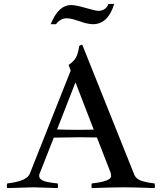

<svg xmlns="http://www.w3.org/2000/svg" viewBox="-20 -961 835 985"><path d="M386.2 -725.1Q393.6 -730.5 401.9 -731.9L668.9 -64.9Q673.8 -52.7 685.1 -44.2Q696.3 -35.6 713.1 -31Q730 -26.4 742.4 -24.2Q754.9 -22 772.9 -20Q774.9 -12.2 774.9 -6.8Q774.9 -1 772.9 3.9Q667.5 0 615.2 0Q558.6 0 451.2 3.9Q449.2 -2 449.2 -7.8Q449.2 -14.2 451.2 -20Q549.8 -30.8 549.8 -57.1Q549.8 -65.4 547.9 -74.2L477.1 -255.9Q444.8 -256.8 390.1 -256.8Q364.3 -256.8 255.9 -254.9L181.2 -64.9V-59.1Q181.2 -54.2 182.9 -49.8Q184.6 -45.4 188.7 -42Q192.9 -38.6 196.8 -36.1Q200.7 -33.7 207.8 -31.5Q214.8 -29.3 220 -28.1Q225.1 -26.9 234.1 -25.4Q243.2 -23.9 248 -23.2Q252.9 -22.5 262.5 -21.5Q272 -20.5 275.9 -20Q277.8 -12.2 277.8 -6.8Q277.8 -3.9 275.9 3.9Q166.5 0 152.8 0Q126.5 0 17.1 3.9Q15.1 -2 15.1 -7.8Q15.1 -14.2 17.1 -20Q118.7 -31.7 132.8 -69.8L342.8 -599.1L332 -627.9Q359.9 -646.5 370.8 -668Q381.8 -689.5 386.2 -725.1ZM390.1 -294.9Q435.1 -294.9 460.9 -295.9L368.2 -536.1H366.2L272.9 -296.9Q318.8 -294.9 390.1 -294.9ZM536.1 -940.9H565.9Q534.2 -836.9 457 -836.9Q447.8 -836.9 436.3 -838.9Q424.8 -840.8 416.7 -842.8Q408.7 -844.7 375.5 -856Q342.3 -867.2 321.8 -867.2Q290.5 -867.2 267.1 -836.9H240.2Q279.3 -935.1 345.2 -935.1Q368.7 -935.1 419.7 -920.2Q470.7 -905.3 485.8 -905.3Q502 -905.3 516.1 -914.1Q530.3 -922.9 536.1 -940.9Z"/></svg>

Font: Jacques Francois
Style: Regular
Weight: 400
Designer: Manvel Shmavonyan, Alexei Vanyashin
Foundry: Cyreal (www.cyreal.org)
Version: Version 1.003